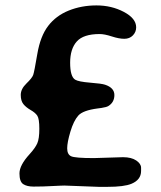

<svg xmlns="http://www.w3.org/2000/svg" viewBox="-20 -707 610 727"><path d="M92.3 -123.5Q113.3 -146.5 121.1 -164.1Q128.9 -181.6 128.9 -219.5Q128.9 -257.3 121.3 -268.8Q113.8 -280.3 95.9 -290.5Q78.1 -300.8 68.4 -313Q58.6 -325.2 58.6 -347.7Q58.6 -370.1 80.1 -390.9Q101.6 -411.6 105.7 -423.3Q109.9 -435.1 121.3 -502.7Q132.8 -570.3 162.4 -608.9Q191.9 -647.5 240.2 -667Q288.6 -686.5 345.5 -686.5Q402.3 -686.5 449 -661.9Q495.6 -637.2 495.6 -603.5Q495.6 -585.9 483.2 -573Q470.7 -560.1 450.7 -560.1Q430.7 -560.1 403.1 -569.1Q375.5 -578.1 357.4 -578.1Q295.9 -578.1 270.8 -550Q245.6 -522 245.6 -469.5Q245.6 -417 264.6 -405.3Q277.3 -397.5 321.3 -394Q365.2 -390.6 377.9 -386.2Q413.1 -374.5 413.1 -347.2Q413.1 -319.8 390.6 -305.7Q383.8 -301.3 364.3 -298.3L350.1 -296.4Q293.9 -289.1 276.4 -269.3Q258.8 -249.5 246.6 -208.7Q234.4 -168 234.4 -145.3Q234.4 -122.6 249 -115.5Q263.7 -108.4 335.4 -108.4L445.8 -111.8Q477.5 -111.8 495.8 -99.4Q514.2 -86.9 514.2 -71.8V-59.6Q514.2 -26.4 478 -11.2Q450.2 0.5 386.2 0.5H354L223.6 -4.4L208 -3.9Q178.2 -2.4 175.3 -2.4L143.1 -1Q132.3 -0.5 107.2 -0.5Q82 -0.5 67.9 -9.8Q53.7 -19 53.7 -50.3Q53.7 -81.5 92.3 -123.5Z"/></svg>

Font: Averia Sans Libre
Style: Bold
Weight: 700
Version: Version 1.002